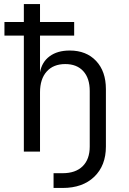

<svg xmlns="http://www.w3.org/2000/svg" viewBox="-20 -750 640 950"><path d="M245 180V107H290Q354 107 389 72.5Q424 38 424 -25V-300Q424 -363 392 -398Q360 -433 303 -433Q244 -433 211 -396Q178 -359 178 -293V0H98V-574H2V-641H98V-730H178V-641H347V-574H178V-392Q187 -443 225.5 -471.5Q264 -500 325 -500Q407 -500 455.5 -448.5Q504 -397 504 -309V-25Q504 69 446.5 124.5Q389 180 290 180Z"/></svg>

Font: JetBrains Mono NL Light
Style: Regular
Weight: 300
Monospace: yes
Designer: Philipp Nurullin, Konstantin Bulenkov
Foundry: JetBrains
Version: Version 2.305; ttfautohint (v1.8.4.7-5d5b)